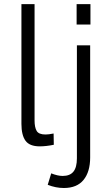

<svg xmlns="http://www.w3.org/2000/svg" viewBox="-20 -710 550 941"><path d="M174.8 7.3Q125 7.3 105 -20.3Q85 -47.9 85 -103V-689.9H149.4V-119.6Q149.4 -85.9 159.7 -68.4Q169.9 -50.8 203.1 -50.8Q218.3 -50.8 242.7 -55.7L243.7 -0.5Q205.6 7.3 174.8 7.3ZM355.5 -589.8V-689.9H423.3V-589.8ZM293 211.4Q253.4 211.4 213.9 195.8L231 139.6Q262.7 152.3 287.1 152.3Q322.8 152.3 339.8 131.3Q356.9 110.4 356.9 65.9V-487.8H421.9V61.5Q421.9 131.8 389.6 171.6Q357.4 211.4 293 211.4Z"/></svg>

Font: HK Grotesk Legacy
Style: Regular
Weight: 400
Designer: Alfredo Marco Pradil
Foundry: Hanken Design Co.
Version: Version 2.022;PS 002.022;hotconv 1.0.88;makeotf.lib2.5.64775